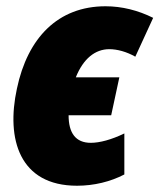

<svg xmlns="http://www.w3.org/2000/svg" viewBox="-20 -583 509 613"><path d="M226 10C280 10 333 -3 377 -26V-157C336 -137 298 -127 270 -127C221 -127 199 -159 199 -215H335L361 -336H222C246 -396 284 -426 329 -426C354 -426 384 -418 412 -402L469 -526C421 -550 369 -563 317 -563C165 -563 68 -462 34 -300C-1 -139 42 10 226 10Z"/></svg>

Font: Noto Sans SemiCondensed Black
Style: Italic
Weight: 900
Width: 4
Italic angle: -12°
Designer: Monotype Design Team
Foundry: Monotype Imaging Inc.
Version: Version 2.013